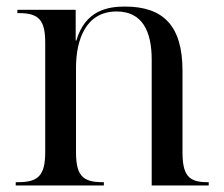

<svg xmlns="http://www.w3.org/2000/svg" viewBox="-20 -566 685 586"><path d="M28 0H297V-10H292C231 -10 212 -32 212 -102V-359C212 -445 242 -531 336 -531C414 -531 443 -471 443 -384V0H617V-10H612C555 -10 537 -32 537 -102V-350C537 -487 479 -546 361 -546C310 -546 240 -535 213 -442H211V-536H33V-526H38C99 -526 118 -504 118 -436V-102C118 -32 98 -10 36 -10H28Z"/></svg>

Font: Noto Serif Display
Style: Regular
Weight: 400
Designer: Monotype Design Team
Foundry: Monotype Imaging Inc.
Version: Version 2.009